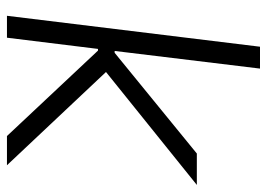

<svg xmlns="http://www.w3.org/2000/svg" viewBox="-128 -640 768 552"><g transform="rotate(90 256.0 -364.0)"><path d="M25.4 0H88.4L120.6 -261.7H125.5L371.1 0H455.1L187 -284.7L511.7 -545.9H421.4L131.8 -309.6H126.5L177.2 -727.5H114.3Z"/></g></svg>

Font: Guggenheim Sans Display Light
Style: Italic
Weight: 300
Italic angle: -7°
Designer: Modified by Tom Baber under direction of Pentagram Design 2023
Foundry: rsms
Version: Version 1.001;Glyphs 3.1.2 (3151)